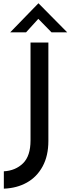

<svg xmlns="http://www.w3.org/2000/svg" viewBox="-20 -981 423 1151"><path d="M270 -136Q270 -47 235.5 16.5Q201 80 141 113.5Q81 147 3 150V46Q73 42 118 -2Q163 -46 163 -139V-726H270ZM289 -787 198 -880 227 -887 136 -787H41L210 -961H211L383 -787Z"/></svg>

Font: Josefin Sans Medium
Style: Regular
Weight: 500
Designer: Santiago Orozco
Foundry: Typemade
Version: Version 2.001